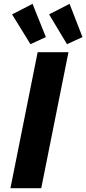

<svg xmlns="http://www.w3.org/2000/svg" viewBox="-20 -996 457 1016"><path d="M35.2 0 179.2 -719.7H342.3L198.2 0ZM141.1 -762.2 43.9 -919.9 152.3 -975.6 222.7 -799.8ZM334.5 -762.2 239.7 -919.9 348.1 -975.6 416.5 -799.8Z"/></svg>

Font: Reddit Sans ExtraBold
Style: Italic
Weight: 800
Italic angle: -11.25°
Designer: Stephen Hutchings
Version: Version 1.013